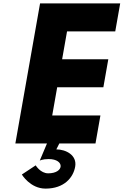

<svg xmlns="http://www.w3.org/2000/svg" viewBox="-20 -845 728 1131"><path d="M688 -825H216L70.5 0H256.8L214.2 101C214.2 101 230.8 92 266.8 92C362.8 92 359.7 176 264 176C218 176 190.3 129 190.3 129L108.7 183C108.7 183 158.1 266 248.1 266C359.1 266 411.7 200 422.8 137C435 68 366.8 35 311.8 35L329.5 0H542.5L571.6 -165H287.6L316.9 -331H588.9L618 -496H346L374.9 -660H658.9Z"/></svg>

Font: Hussar Wysoki
Style: Obl
Weight: 700
Foundry: Cannot Into Space Fonts
Version: Version 0.92